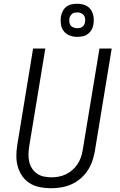

<svg xmlns="http://www.w3.org/2000/svg" viewBox="-20 -993 640 1021"><path d="M252 8Q222 8 193 2.5Q164 -3 140 -17.5Q116 -32 99.5 -55Q83 -78 75 -105.5Q67 -133 67 -163Q67 -193 72 -223L156 -735H221L135 -213Q132 -193 131.5 -172.5Q131 -152 135.5 -132.5Q140 -113 150.5 -97Q161 -81 176.5 -70Q192 -59 212 -54.5Q232 -50 252 -50Q272 -50 291.5 -53.5Q311 -57 330 -66Q349 -75 365 -89Q381 -103 392.5 -120.5Q404 -138 410.5 -157.5Q417 -177 420 -196L509 -735H574L484 -187Q479 -160 470 -134Q461 -108 445 -84.5Q429 -61 407 -42.5Q385 -24 359 -12.5Q333 -1 305.5 3.5Q278 8 252 8ZM391 -797Q369 -797 350 -804.5Q331 -812 319 -827.5Q307 -843 304 -864Q301 -885 304 -906Q307 -921 314 -934.5Q321 -948 333.5 -957.5Q346 -967 361 -970Q376 -973 390 -973Q404 -973 418 -970Q432 -967 443.5 -960Q455 -953 462.5 -942.5Q470 -932 474 -919Q478 -906 478.5 -892Q479 -878 477 -864Q475 -849 467.5 -835.5Q460 -822 447.5 -812.5Q435 -803 420 -800Q405 -797 391 -797ZM391 -843Q398 -843 405 -844.5Q412 -846 418 -850.5Q424 -855 427.5 -861.5Q431 -868 432 -875Q434 -885 432.5 -895Q431 -905 425 -912.5Q419 -920 410 -923.5Q401 -927 391 -927Q384 -927 376.5 -925.5Q369 -924 363.5 -919.5Q358 -915 354 -908.5Q350 -902 349 -895Q348 -885 349 -875Q350 -865 356 -857.5Q362 -850 371.5 -846.5Q381 -843 391 -843Z"/></svg>

Font: Iosevka Light Extended
Style: Italic
Weight: 300
Width: 7
Italic angle: -9°
Monospace: yes
Designer: Belleve Invis
Foundry: Belleve Invis
Version: Version 32.5.0; ttfautohint (v1.8.4)